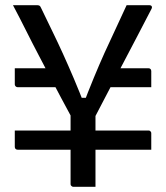

<svg xmlns="http://www.w3.org/2000/svg" viewBox="-20 -720 640 740"><path d="M37 -457H218V-384H48Q45 -384 42.5 -385.5Q40 -387 38.5 -389.5Q37 -392 37 -395Q37 -402 37 -414.5Q37 -427 37 -439Q37 -451 37 -457ZM382 -457H552Q557 -457 560 -454Q563 -451 563 -446Q563 -439 563 -426.5Q563 -414 563 -402.5Q563 -391 563 -384H382ZM563 -143H48Q43 -143 40 -146Q37 -149 37 -154Q37 -160 37 -172Q37 -184 37 -197Q37 -210 37 -217H552Q556 -217 558 -215.5Q560 -214 561.5 -212Q563 -210 563 -206Q563 -199 563 -186.5Q563 -174 563 -162Q563 -150 563 -143ZM348 -273Q348 -241 348 -205Q348 -169 348 -140Q348 -111 348 -100Q348 -80 348 -53.5Q348 -27 348 0Q342 0 330.5 0Q319 0 305.5 0Q292 0 280.5 0Q269 0 263 0Q260 0 257.5 -1.5Q255 -3 253.5 -5Q252 -7 252 -11Q252 -34 252 -64.5Q252 -95 252 -130Q252 -165 252 -202Q252 -239 252 -275Q236 -305 216.5 -341Q197 -377 175.5 -418.5Q154 -460 130 -505.5Q106 -551 81.5 -600Q57 -649 30 -700Q46 -700 61 -700Q76 -700 91.5 -700Q107 -700 122 -700Q127 -700 130 -699Q133 -698 135 -695.5Q137 -693 138 -690Q161 -642 182 -599Q203 -556 223 -512Q243 -468 264.5 -417.5Q286 -367 311 -302L273 -343H331L295 -302Q320 -368 341.5 -420Q363 -472 383 -516.5Q403 -561 424 -605Q445 -649 468 -700Q491 -700 513 -700Q535 -700 556 -700Q562 -700 564.5 -696Q567 -692 564 -686Q538 -636 511 -584Q484 -532 456.5 -480Q429 -428 402 -376.5Q375 -325 348 -273Z"/></svg>

Font: Recursive Monospace
Style: Regular
Weight: 400
Version: Version 1.047